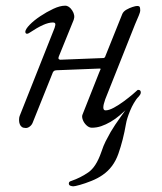

<svg xmlns="http://www.w3.org/2000/svg" viewBox="-20 -435 571 675"><path d="M238 220Q233 220 227.5 218Q222 216 222 210Q222 206 224.5 204Q227 202 231 201Q263 190 290.5 171Q318 152 336 100Q344 76 351.5 61.5Q359 47 369 29Q376 17 385 3.5Q394 -10 405.5 -26Q417 -42 430 -60L426 -66L467 -96Q449 -74 437.5 -46Q426 -18 423 0Q413 58 396 106Q379 154 341 180Q324 192 301.5 201Q279 210 261 215Q243 220 238 220ZM71 15Q62 15 57 11.5Q52 8 49.5 1.5Q47 -5 47 -13Q47 -18 47.5 -21Q48 -24 49 -27L168 -327Q173 -338 174.5 -347Q176 -356 166 -356Q151 -356 131 -347Q111 -338 84 -320Q79 -316 74 -316.5Q69 -317 69 -324Q70 -333 84.5 -348Q99 -363 121.5 -378Q144 -393 167.5 -404Q191 -415 209 -415Q223 -415 234 -398Q245 -381 239 -365L187 -237Q184 -229 187 -227Q190 -225 192 -225L344 -231Q346 -231 348 -233Q350 -235 351 -239L410 -386Q414 -395 424.5 -401Q435 -407 446 -410.5Q457 -414 462 -414Q470 -414 471.5 -410Q473 -406 473 -397Q473 -393 468 -380.5Q463 -368 455 -350L350 -86Q336 -47 351 -47Q363 -47 380.5 -56.5Q398 -66 415.5 -79Q433 -92 446 -103Q459 -114 463 -118Q464 -119 464.5 -119Q465 -119 465.5 -119Q466 -119 466 -119Q475 -119 475 -110Q475 -106 472.5 -102Q470 -98 468 -96Q451 -77 434.5 -60.5Q418 -44 401.5 -30Q385 -16 368.5 -6.5Q352 3 336 8.5Q320 14 303 14Q293 14 284 5.5Q275 -3 271 -14Q267 -25 270 -32L329 -181Q332 -189 333.5 -191.5Q335 -194 330 -194L178 -188Q176 -188 172.5 -187Q169 -186 166 -181L95 -4Q92 4 85 9.5Q78 15 71 15Z"/></svg>

Font: EB Garamond
Style: Italic
Weight: 400
Italic angle: -17.2°
Designer: Georg Duffner and Octavio Pardo
Foundry: Georg Duffner
Version: Version 1.001